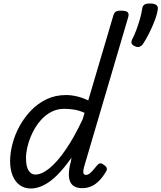

<svg xmlns="http://www.w3.org/2000/svg" viewBox="-20 -1064 925 1101"><path d="M157 17Q121 17 94 -2Q67 -21 52.5 -56.5Q38 -92 38 -140Q38 -187 51.5 -239Q65 -291 92 -340.5Q119 -390 158 -430.5Q197 -471 247 -495Q297 -519 359 -519Q389 -519 422.5 -511Q456 -503 486 -488L629 -972Q634 -991 643.5 -997Q653 -1003 673 -1003Q703 -1003 712 -994Q721 -985 715 -965L461 -103Q456 -82 458.5 -71.5Q461 -61 473 -61Q482 -61 491 -67Q500 -73 511 -85Q522 -97 537 -116Q544 -125 552.5 -127Q561 -129 572 -121Q588 -111 591.5 -101.5Q595 -92 589 -82Q570 -49 548 -27Q526 -5 502 5Q478 15 451 15Q415 15 396 -2.5Q377 -20 375 -55Q373 -90 387 -141Q388 -146 388.5 -151Q389 -156 390 -160Q349 -101 309 -61Q269 -21 230.5 -2Q192 17 157 17ZM129 -155Q129 -128 135 -107Q141 -86 153.5 -74.5Q166 -63 183 -63Q219 -63 263.5 -99Q308 -135 356.5 -205.5Q405 -276 454 -380L465 -417Q431 -432 401.5 -436Q372 -440 348 -440Q307 -440 272.5 -421.5Q238 -403 211.5 -372Q185 -341 166.5 -303Q148 -265 138.5 -226.5Q129 -188 129 -155ZM753 -799Q738 -806 734.5 -815.5Q731 -825 740 -843Q750 -861 761 -890Q772 -919 781.5 -951.5Q791 -984 795 -1012Q797 -1028 806 -1036Q815 -1044 840 -1044Q864 -1044 875.5 -1036Q887 -1028 885 -1012Q881 -982 867 -945.5Q853 -909 835 -873Q817 -837 798 -809Q793 -802 782 -796.5Q771 -791 753 -799Z"/></svg>

Font: Playwrite AU SA
Style: Regular
Weight: 400
Designer: Veronika Burian, José Scaglione
Foundry: TypeTogether
Version: Version 1.002